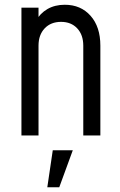

<svg xmlns="http://www.w3.org/2000/svg" viewBox="-20 -575 510 815"><path d="M71 0V-542.5H143.5V-469.8L131 -484.2Q149.8 -518.4 181.4 -536.6Q213.1 -554.8 254.9 -554.8Q323 -554.8 364.5 -507.9Q406 -461.1 406 -381.2V0H333.5V-381.2Q333.5 -427 307.8 -454.6Q282 -482.2 239.2 -482.2Q195.8 -482.2 169.6 -454.6Q143.5 -427 143.5 -381.2V0ZM180.8 220 204 62.8H289L231.5 220Z"/></svg>

Font: Mohave Light
Style: Regular
Weight: 300
Designer: Gumpita Rahayu
Foundry: Tokotype
Version: Version 2.003